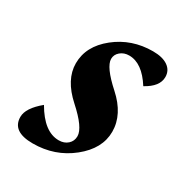

<svg xmlns="http://www.w3.org/2000/svg" viewBox="-124 -574 638 675"><g transform="rotate(30 194.5 -236.0)"><path d="M101.1 9.8Q17.1 9.8 17.1 -49.8Q17.1 -85.4 67.9 -127.4Q115.2 -45.4 174.8 -45.4Q196.8 -45.4 210.9 -58.1Q225.1 -70.8 225.1 -90.8Q225.1 -125 158.4 -184.8Q91.8 -244.6 91.8 -310.1Q91.8 -379.9 156 -431.2Q220.2 -482.4 306.2 -482.4Q345.2 -482.4 366.9 -467.3Q388.7 -452.1 388.7 -425.3Q388.7 -386.7 337.4 -358.9Q293.9 -427.7 241.2 -427.7Q220.2 -427.7 205.8 -415.5Q191.4 -403.3 191.4 -385.7Q191.4 -353.5 257.3 -294.4Q323.2 -235.4 323.2 -165.5Q323.2 -96.7 256.8 -43.5Q190.4 9.8 101.1 9.8Z"/></g></svg>

Font: Kelvinch
Style: Bold Italic
Weight: 700
Italic angle: -10°
Designer: Paul James Miller
Foundry: High-Logic / Made with FontCreator
Version: Version 3.30 September 23, 2016